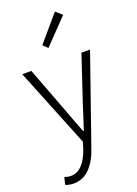

<svg xmlns="http://www.w3.org/2000/svg" viewBox="-196 -918 881 1235"><g transform="rotate(-20 245.0 -300.5)"><path d="M29 229 41 180Q63 188 84 188Q170 188 217 53L231 7L13 -534H75L199 -207Q224 -137 256 -57H261L295 -162Q310 -208 309 -207L418 -534H477L269 62Q243 143 197 191.5Q151 240 85 240Q53 240 29 229ZM198 -665 348 -841 391 -803 229 -635Z"/></g></svg>

Font: Merged Yaku Han JP Light
Style: Regular
Weight: 300
Designer: Ryoko NISHIZUKA 西塚涼子 (kana, bopomofo & ideographs); Paul D. Hunt (Latin, Greek & Cyrillic); Sandoll Communications 산돌커뮤니
Foundry: Adobe
Version: Version 2.004